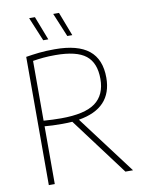

<svg xmlns="http://www.w3.org/2000/svg" viewBox="-101 -1012 798 1080"><g transform="rotate(-10 298.5 -472.0)"><path d="M88.5 0V-732.5Q124.5 -738.5 163.8 -742.8Q203 -747 253.5 -747Q384.5 -747 448.2 -695.8Q512 -644.5 512 -539Q511.5 -364.5 319 -333L569.5 0H526L280.5 -328Q254 -326 224.5 -326Q191.5 -326 168.5 -327Q145.5 -328 122.5 -330V0ZM222.5 -358Q357.5 -358 417.8 -402.5Q478 -447 478 -538.5Q478 -630 425 -672Q372 -714 251 -714Q212 -714 182.8 -711.2Q153.5 -708.5 122.5 -703.5V-362Q152 -360 173 -359Q194 -358 222.5 -358ZM336.5 -808 280 -944H313L365 -808ZM199 -808 142.5 -944H175.5L228 -808Z"/></g></svg>

Font: Encode Sans SmCnd Th
Style: Regular
Weight: 100
Width: 4
Designer: Multiple Designers
Foundry: Impallari Type
Version: Version 3.002; ttfautohint (v1.8.3) -l 8 -r 50 -G 200 -x 14 